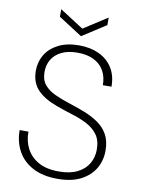

<svg xmlns="http://www.w3.org/2000/svg" viewBox="-97 -951 756 1028"><g transform="rotate(10 281.0 -437.0)"><path d="M288 12Q208 12 153.5 -17Q99 -46 71.5 -96.5Q44 -147 44 -210H92Q91 -161 112 -119.5Q133 -78 176.5 -53Q220 -28 288 -28Q349 -28 389 -48Q429 -68 449 -102Q469 -136 469 -178Q469 -229 446.5 -259.5Q424 -290 387.5 -309Q351 -328 306.5 -341.5Q262 -355 219 -371Q149 -396 112 -434.5Q75 -473 74 -536Q74 -586 97.5 -625.5Q121 -665 167.5 -688.5Q214 -712 280 -712Q341 -712 388 -690Q435 -668 461.5 -626Q488 -584 488 -524H441Q441 -570 421.5 -603.5Q402 -637 365.5 -654.5Q329 -672 278 -672Q226 -672 191 -654.5Q156 -637 138.5 -607.5Q121 -578 121 -540Q121 -497 142.5 -471Q164 -445 199.5 -428.5Q235 -412 278.5 -398Q322 -384 369 -366Q411 -349 444 -326Q477 -303 496.5 -268Q516 -233 516 -180Q516 -128 491 -84.5Q466 -41 415.5 -14.5Q365 12 288 12ZM280 -762 151 -845V-886L280 -803L409 -886V-845Z"/></g></svg>

Font: DM Sans 16pt ExtraLight
Style: Regular
Weight: 250
Version: Version 4.004;gftools[0.9.30]